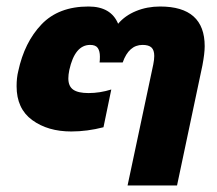

<svg xmlns="http://www.w3.org/2000/svg" viewBox="-20 -570 666 590"><path d="M451 -372Q454 -387 454 -398Q454 -416 445.5 -424Q437 -432 418 -432Q376 -432 357 -378H286Q287 -384 287 -396Q287 -413 280.5 -422.5Q274 -432 257 -432Q210 -432 193 -355Q190 -340 190 -329Q190 -305 205 -294.5Q220 -284 252 -284Q287 -284 322 -295L298 -179Q248 -166 199 -166Q127 -166 79 -201Q31 -236 31 -305Q31 -331 36 -351Q55 -440 107.5 -495Q160 -550 252 -550Q321 -550 343 -497Q364 -522 398 -536Q432 -550 472 -550Q609 -550 609 -428Q609 -406 602 -369L524 0H372Z"/></svg>

Font: Prompt SemiBold
Style: Italic
Weight: 600
Italic angle: -12°
Designer: Katatrad Team
Foundry: CadsonDemak
Version: Version 1.001